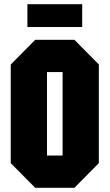

<svg xmlns="http://www.w3.org/2000/svg" viewBox="-20 -890 520 911"><path d="M31 -116V-584L147 -701H333L449 -584V-116L333 1H147ZM203 -548V-152H277V-548ZM110 -762V-870H370V-762Z"/></svg>

Font: Tektur Condensed
Style: Bold
Weight: 700
Width: 3
Designer: Adam Jagosz
Foundry: Adam Jagosz
Version: Version 1.005;gftools[0.9.30]